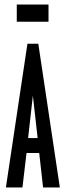

<svg xmlns="http://www.w3.org/2000/svg" viewBox="-20 -827 290 847"><path d="M170 0 153 -152H97L79 0H6L101 -634H149L244 0ZM125 -405 104 -218H146ZM54 -731V-807H194V-731Z"/></svg>

Font: Inconsolata UltraCondensed Bold
Style: Regular
Weight: 700
Width: 1
Monospace: yes
Designer: Raph Levien, Cyreal, Brenton Simpson
Foundry: Raph Levien, Cyreal, Google
Version: Version 3.001; ttfautohint (v1.8.2.53-6de2)